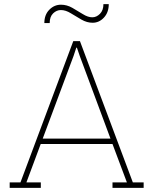

<svg xmlns="http://www.w3.org/2000/svg" viewBox="-20 -910 759 930"><path d="M26.9 0V-26.4H79.1L335 -710.9H367.2L623.5 -26.4H675.8V0H524.9V-26.4H594.7L524.9 -212.4H177.2L107.9 -26.4H177.7V0ZM187 -238.8H515.1L366.2 -639.2L352.5 -679.2H349.6L336.4 -639.2ZM220.7 -798.3H194.8Q194.8 -838.4 218.8 -862.8Q242.7 -887.2 275.4 -887.2Q303.7 -887.2 330.3 -872.1Q356.9 -856.9 381.3 -841.6Q405.8 -826.2 427.2 -826.2Q447.3 -826.2 464.1 -843Q481 -859.9 481 -890.1H506.8Q506.8 -850.1 483.6 -825Q460.4 -799.8 428.7 -799.8Q400.9 -799.8 374.3 -815.2Q347.7 -830.6 322.8 -845.9Q297.9 -861.3 274.9 -861.3Q253.9 -861.3 237.3 -845.2Q220.7 -829.1 220.7 -798.3Z"/></svg>

Font: Roboto Slab Thin
Style: Regular
Weight: 100
Designer: Google
Version: Version 2.000; ttfautohint (v1.8.1.43-b0c9)